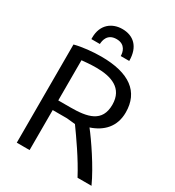

<svg xmlns="http://www.w3.org/2000/svg" viewBox="-213 -1031 1051 1155"><g transform="rotate(30 312.5 -453.0)"><path d="M294 -908C224 -908 162 -864 162 -773V-762H221C222 -786 230 -838 294 -838C357 -838 366 -786 366 -762H425C425 -862 370 -908 294 -908ZM275 -628C377 -628 469 -598 469 -483C469 -362 376 -343 257 -343H174V-622C197 -624 230 -628 275 -628ZM562 -483C562 -626 463 -701 267 -701C210 -701 137 -694 85 -680V2H174V-276H273C292 -274 313 -272 332 -270C378 -206 454 -99 507 2H604C556 -104 463 -239 418 -296C502 -324 562 -383 562 -483Z"/></g></svg>

Font: Repo
Style: Regular
Weight: 400
Designer: Stefan Peev
Foundry: Context Ltd
Version: Version 0.000